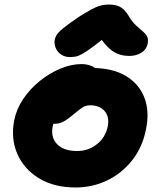

<svg xmlns="http://www.w3.org/2000/svg" viewBox="-20 -816 704 848"><path d="M314 12Q218 12 151.5 -29Q85 -70 56 -137.5Q27 -205 43 -286Q53 -335 83 -379.5Q113 -424 156 -458.5Q199 -493 247 -513Q295 -533 340 -533Q360 -533 379 -526.5Q398 -520 409.5 -506.5Q421 -493 417 -470Q408 -430 385 -399Q362 -368 308 -352Q288 -347 267.5 -332.5Q247 -318 232 -299Q217 -280 213 -259Q203 -210 232 -179.5Q261 -149 321 -149Q370 -149 408 -179Q446 -209 456 -258Q464 -300 442 -325.5Q420 -351 378 -351Q357 -351 340.5 -339Q324 -327 300 -307Q283 -293 270 -284.5Q257 -276 244.5 -272.5Q232 -269 216 -269Q197 -269 179.5 -289.5Q162 -310 171 -355Q177 -386 199.5 -415Q222 -444 253 -466.5Q284 -489 318 -502.5Q352 -516 382 -516Q477 -516 536 -480.5Q595 -445 618 -384Q641 -323 625 -246Q610 -167 564.5 -109Q519 -51 454 -19.5Q389 12 314 12ZM288 -564Q268 -564 252.5 -573.5Q237 -583 228.5 -599Q220 -615 221 -635Q222 -647 228.5 -659Q235 -671 257.5 -690Q280 -709 329 -742Q361 -762 383 -774Q405 -786 423 -791Q441 -796 461 -796Q495 -796 514 -783.5Q533 -771 547 -748Q563 -720 580 -704.5Q597 -689 610 -678Q623 -667 629.5 -655Q636 -643 632 -622Q627 -597 604 -583Q581 -569 552 -569Q522 -569 498 -579Q474 -589 451.5 -613Q429 -637 403 -679L475 -677Q425 -635 394 -612Q363 -589 344.5 -578.5Q326 -568 313.5 -566Q301 -564 288 -564Z"/></svg>

Font: Shantell Sans ExtraBold
Style: Italic
Weight: 800
Italic angle: -11°
Designer: Stephen Nixon, Anya Danilova, Shantell Martin
Foundry: Arrow Type
Version: Version 1.011;[c5ecc13dd]